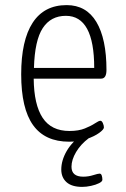

<svg xmlns="http://www.w3.org/2000/svg" viewBox="-20 -549 494 752"><path d="M251 6Q156 6 109.5 -59Q63 -124 63 -258Q63 -391 108 -460Q153 -529 241 -529Q318 -529 357.5 -463Q397 -397 397 -275Q397 -241 376 -241H112Q113 -139 147 -87.5Q181 -36 252 -36Q288 -36 312.5 -46Q337 -56 352 -66Q367 -76 373 -76Q379 -76 383 -66.5Q387 -57 387 -50Q387 -42 368.5 -28.5Q350 -15 319.5 -4.5Q289 6 251 6ZM113 -283H349Q349 -487 238 -487Q179 -487 147.5 -439Q116 -391 113 -283ZM302 183Q261 183 240.5 164.5Q220 146 220 115Q220 79 241.5 42Q263 5 306 -25L328 -8Q296 16 278 46.5Q260 77 260 104Q260 143 306 143Q326 143 345 137Q364 131 370 131Q376 131 378.5 138.5Q381 146 381 155Q381 162 368 168.5Q355 175 336.5 179Q318 183 302 183Z"/></svg>

Font: Asap Condensed ExtraLight
Style: Regular
Weight: 200
Width: 3
Designer: Pablo Cosgaya
Foundry: Omnibus-Type
Version: Version 3.001; ttfautohint (v1.8.4.7-5d5b)